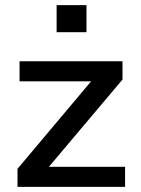

<svg xmlns="http://www.w3.org/2000/svg" viewBox="-20 -726 546 746"><path d="M170 -78H466V0H48V-70L334 -410H56V-488H456V-417ZM200 -706H316V-601H200Z"/></svg>

Font: wassup Sans
Style: Medium
Weight: 600
Version: Version 2.001